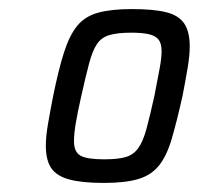

<svg xmlns="http://www.w3.org/2000/svg" viewBox="-20 -715 438 423"><path d="M209 -312Q161 -312 133 -319.5Q105 -327 93 -344.5Q81 -362 81 -394Q81 -414 85.5 -440.5Q90 -467 97 -503Q109 -562 121 -599.5Q133 -637 150 -658Q167 -679 196 -687Q225 -695 270 -695Q319 -695 346.5 -688Q374 -681 386 -663Q398 -645 398 -613Q398 -593 393.5 -566Q389 -539 382 -503Q369 -445 358 -408Q347 -371 330 -350Q313 -329 284.5 -320.5Q256 -312 209 -312ZM209 -364Q240 -364 257 -369Q274 -374 284.5 -388.5Q295 -403 302.5 -430.5Q310 -458 320 -503Q327 -539 331.5 -563Q336 -587 336 -602Q336 -619 329.5 -627.5Q323 -636 308.5 -639.5Q294 -643 269 -643Q240 -643 222 -638Q204 -633 194 -618.5Q184 -604 176.5 -576Q169 -548 159 -503Q151 -468 147 -444Q143 -420 143 -404Q143 -380 157.5 -372Q172 -364 209 -364Z"/></svg>

Font: Saira SemiCondensed
Style: Italic
Weight: 400
Width: 4
Italic angle: -12°
Designer: Hector Gatti with collaboration of the Omnibus-Type team
Foundry: Omnibus-Type
Version: Version 1.101